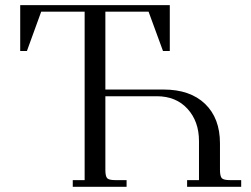

<svg xmlns="http://www.w3.org/2000/svg" viewBox="-20 -722 971 742"><path d="M58.1 -524.9V-702.1H636.2V-524.9H609.9L554.2 -676.8H387.2V-376H611.8Q714.8 -376 772.5 -320.6Q830.1 -265.1 830.1 -168V-65.9Q830.1 -41 837.2 -33.4Q844.2 -25.9 869.1 -25.9H912.1V0H703.1V-25.9H749V-176.8Q749 -252.9 704.6 -301.5Q660.2 -350.1 585.9 -350.1H387.2V-65.9Q387.2 -40.5 394.3 -33.2Q401.4 -25.9 425.8 -25.9H469.2V0H261.2V-25.9H307.1V-676.8H139.2L84 -524.9Z"/></svg>

Font: Dihjauti S
Style: Regular
Weight: 400
Designer: T. Christopher White
Version: Version 3.0.0